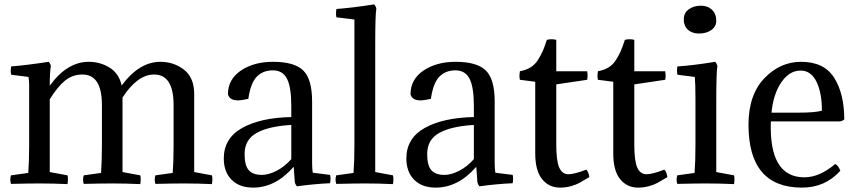

<svg xmlns="http://www.w3.org/2000/svg" viewBox="-20 -836 3915 876"><path d="M772 -357Q772 -496 683 -496Q607 -496 539 -391V-51L620 -36Q624 -20 620 4Q557 1 492 1Q446 1 362 3Q356 -16 362 -36L441 -47Q445 -102 445 -174V-357Q445 -496 356 -496Q311 -496 277 -468.5Q243 -441 207 -383V-51L288 -36Q292 -20 288 4Q225 1 160 1Q114 1 30 3Q24 -16 30 -36L109 -47Q113 -102 113 -174V-448Q113 -468 110 -485L31 -495Q27 -510 31 -533Q98 -538 202 -554Q211 -544 212 -534Q207 -508 207 -445Q286 -554 385 -554Q437 -554 480 -527.5Q523 -501 535 -446Q615 -554 712 -554Q773 -554 819.5 -518Q866 -482 866 -407V-51L947 -36Q951 -20 947 4Q884 1 819 1Q773 1 689 3Q683 -16 689 -36L768 -47Q772 -102 772 -174Z M1096 -133Q1096 -81 1115 -59.5Q1134 -38 1175 -38Q1205 -38 1241.5 -56.5Q1278 -75 1309 -110V-266Q1206 -260 1151 -229.5Q1096 -199 1096 -133ZM1309 -302V-353Q1309 -438 1289.5 -476.5Q1270 -515 1225 -515Q1179 -515 1151 -485.5Q1123 -456 1113 -385Q1081 -378 1066 -378Q1027 -378 1020 -406Q1020 -474 1079 -514Q1138 -554 1226 -554Q1323 -554 1363.5 -514.5Q1404 -475 1404 -373V-91Q1404 -66 1407 -48L1486 -38Q1490 -23 1486 0Q1415 3 1335 14Q1327 6 1325 -6L1320 -75Q1237 20 1135 20Q1072 20 1036.5 -16Q1001 -52 1001 -113Q1001 -205 1084.5 -252Q1168 -299 1309 -302Z M1692 -634V-51L1773 -36Q1777 -20 1773 4Q1710 1 1644 1Q1598 1 1514 3Q1508 -16 1514 -36L1593 -47Q1597 -102 1597 -174V-747L1515 -757Q1511 -772 1515 -795Q1584 -800 1687 -816Q1696 -806 1697 -796Q1692 -770 1692 -634Z M1929 -133Q1929 -81 1948 -59.5Q1967 -38 2008 -38Q2038 -38 2074.5 -56.5Q2111 -75 2142 -110V-266Q2039 -260 1984 -229.5Q1929 -199 1929 -133ZM2142 -302V-353Q2142 -438 2122.5 -476.5Q2103 -515 2058 -515Q2012 -515 1984 -485.5Q1956 -456 1946 -385Q1914 -378 1899 -378Q1860 -378 1853 -406Q1853 -474 1912 -514Q1971 -554 2059 -554Q2156 -554 2196.5 -514.5Q2237 -475 2237 -373V-91Q2237 -66 2240 -48L2319 -38Q2323 -23 2319 0Q2248 3 2168 14Q2160 6 2158 -6L2153 -75Q2070 20 1968 20Q1905 20 1869.5 -16Q1834 -52 1834 -113Q1834 -205 1917.5 -252Q2001 -299 2142 -302Z M2518 -654V-511H2659Q2661 -499 2661 -493Q2661 -484 2659 -472L2518 -451V-176Q2518 -102 2531.5 -71.5Q2545 -41 2574 -41Q2600 -41 2655 -62Q2665 -53 2669 -28Q2639 -10 2623.5 -1.5Q2608 7 2584.5 13.5Q2561 20 2535 20Q2485 20 2453.5 -18.5Q2422 -57 2422 -136V-463L2352 -472Q2350 -482 2350 -489Q2350 -497 2352 -511Q2380 -516 2400.5 -528.5Q2421 -541 2435 -563.5Q2449 -586 2456.5 -603.5Q2464 -621 2475 -654Q2484 -657 2497 -657Q2509 -657 2518 -654Z M2874 -654V-511H3015Q3017 -499 3017 -493Q3017 -484 3015 -472L2874 -451V-176Q2874 -102 2887.5 -71.5Q2901 -41 2930 -41Q2956 -41 3011 -62Q3021 -53 3025 -28Q2995 -10 2979.5 -1.5Q2964 7 2940.5 13.5Q2917 20 2891 20Q2841 20 2809.5 -18.5Q2778 -57 2778 -136V-463L2708 -472Q2706 -482 2706 -489Q2706 -497 2708 -511Q2736 -516 2756.5 -528.5Q2777 -541 2791 -563.5Q2805 -586 2812.5 -603.5Q2820 -621 2831 -654Q2840 -657 2853 -657Q2865 -657 2874 -654Z M3248 -372V-51L3329 -36Q3330 -31 3330.5 -27Q3331 -23 3331 -18Q3331 -13 3330.5 -7.5Q3330 -2 3329 4Q3266 1 3200 1Q3177 1 3144.5 1.5Q3112 2 3070 3Q3067 -6 3067 -16Q3067 -25 3070 -36L3149 -47Q3151 -75 3152 -106.5Q3153 -138 3153 -174V-387Q3153 -453 3150 -485L3071 -495Q3069 -500 3069 -512Q3069 -517 3069 -522Q3069 -527 3071 -533Q3139 -537 3243 -554Q3252 -544 3253 -534Q3248 -506 3248 -372ZM3102 -729Q3100 -734 3100 -739.5Q3100 -745 3100 -750Q3100 -777 3122.5 -793.5Q3145 -810 3178 -810Q3209 -810 3228.5 -791.5Q3248 -773 3248 -741Q3248 -715 3225.5 -699Q3203 -683 3168 -683Q3144 -683 3125.5 -695Q3107 -707 3102 -729Z M3811 -282H3497Q3488 -27 3650 -27Q3719 -27 3791 -88Q3806 -79 3814 -57Q3745 20 3639 20Q3395 20 3395 -267Q3395 -403 3467 -478.5Q3539 -554 3635 -554Q3740 -554 3786 -481Q3832 -408 3832 -291Q3822 -283 3811 -282ZM3633 -514Q3581 -514 3544.5 -460Q3508 -406 3500 -322H3624Q3698 -322 3730 -331Q3730 -413 3705 -463.5Q3680 -514 3633 -514Z"/></svg>

Font: Adamina
Style: Regular
Weight: 400
Designer: Cyreal (www.cyreal.org)
Foundry: Alexei Vanyashin
Version: Version 1.013